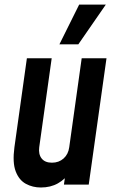

<svg xmlns="http://www.w3.org/2000/svg" viewBox="-20 -800 506 832"><path d="M157 12.5Q121.5 12.5 92 -3.5Q62.5 -19.5 48 -57.5Q33.5 -95.5 42.5 -162L96.5 -547.5H204L150 -162Q146 -131.5 160.5 -113.2Q175 -95 205 -95Q235 -95 255.5 -113.2Q276 -131.5 280 -162L334 -547.5H441.5L364.5 0H257L268.5 -80L284 -55.5Q263 -23.5 231 -5.5Q199 12.5 157 12.5ZM237.5 -608 323 -780H438.5L319.5 -608Z"/></svg>

Font: Mohave SemiBold
Style: Italic
Weight: 600
Italic angle: -8°
Designer: Gumpita Rahayu
Foundry: Tokotype
Version: Version 2.003